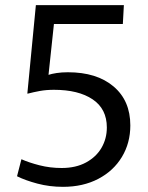

<svg xmlns="http://www.w3.org/2000/svg" viewBox="-20 -713 573 744"><path d="M224 11Q172 11 125 -1.5Q78 -14 46 -30L63 -96Q92 -83 133 -72.5Q174 -62 219 -62Q274 -62 313.5 -83.5Q353 -105 373.5 -140.5Q394 -176 394 -219Q394 -291 339 -328Q284 -365 189 -365Q159 -365 134.5 -360.5Q110 -356 87 -350L86 -351L119 -693H460L456 -620H189L168 -423Q180 -427 199.5 -430Q219 -433 243 -433Q355 -433 420 -378Q485 -323 485 -227Q485 -159 452.5 -105Q420 -51 361 -20Q302 11 224 11Z"/></svg>

Font: Murecho
Style: Regular
Weight: 400
Designer: Neil Summerour
Foundry: Positype
Version: Version 1.010; ttfautohint (v1.8.3)